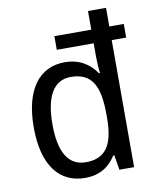

<svg xmlns="http://www.w3.org/2000/svg" viewBox="-86 -826 732 902"><g transform="rotate(-10 280.0 -375.0)"><path d="M247 10C319 10 364 -22 395 -71H400L412 0H482V-606H551V-671H482V-760H396V-671H220V-606H396V-541C396 -520 398 -484 401 -463H396C365 -509 317 -542 246 -542C126 -542 50 -448 50 -265C50 -84 125 10 247 10ZM264 -62C179 -62 139 -133 139 -264C139 -394 178 -469 262 -469C363 -469 397 -402 397 -267V-249C397 -122 358 -62 264 -62Z"/></g></svg>

Font: Noto Sans Bengali UI SemiCondensed
Style: Regular
Weight: 400
Width: 4
Designer: Jelle Bosma - Monotype Design Team
Foundry: Monotype Imaging Inc.
Version: Version 2.003